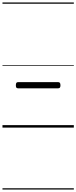

<svg xmlns="http://www.w3.org/2000/svg" viewBox="-20 -1030 616 1550"><path d="M127 -317Q116 -317 112 -322.5Q108 -328 108 -341Q108 -355 112 -361Q116 -367 127 -367H449Q459 -367 463.5 -361Q468 -355 468 -341Q468 -328 463.5 -322.5Q459 -317 449 -317ZM0 490H576V500H0ZM0 -20H576V0H0ZM0 -505H576V-500H0ZM0 -1010H576V-1000H0Z"/></svg>

Font: Playwrite ES Guides
Style: Regular
Weight: 400
Designer: Veronika Burian, José Scaglione
Foundry: TypeTogether
Version: Version 1.003